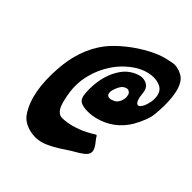

<svg xmlns="http://www.w3.org/2000/svg" viewBox="-188 -999 1249 1249"><g transform="rotate(30 437.0 -374.5)"><path d="M281.2 62.5Q219.2 62.5 165.5 27.3Q128.9 3.4 110.8 -33.2Q86.9 -91.3 86.9 -165.5Q86.9 -248 116.2 -351.1Q122.6 -373 129.9 -394Q189.9 -578.6 322.3 -680.7Q372.6 -717.8 444.1 -749.5Q515.6 -781.2 592.3 -798.8Q652.3 -812.5 705.6 -812.5Q720.2 -812.5 760.3 -809.6Q800.3 -806.6 838.9 -771Q873.5 -738.8 873.5 -669.9Q873.5 -614.3 851.1 -535.2Q845.7 -515.1 827.1 -463.6Q808.6 -412.1 739.3 -340.8Q644.5 -250 514.6 -250Q477.1 -250 441.9 -259.3Q409.2 -267.1 385.3 -284.2Q365.2 -298.8 365.2 -329.1Q365.2 -334.5 365.7 -339.8Q369.6 -369.1 377.9 -397.9Q412.6 -519.5 493.7 -586.9Q547.4 -631.3 621.1 -631.3Q667 -626.5 686.5 -592.3Q692.9 -580.1 692.9 -564.9Q692.9 -564 692.6 -555.4Q692.4 -546.9 689.5 -529.8Q686.5 -512.2 686.5 -498.5Q686.5 -482.9 690.4 -472.2Q696.8 -457.5 707 -457.5Q715.3 -457.5 724.6 -465.3Q742.7 -480 752.4 -498L753.4 -499Q769 -523.9 774.9 -545.4Q780.8 -565.9 780.8 -583Q780.8 -612.8 762.7 -632.8Q720.7 -673.8 647.5 -673.8Q608.9 -673.8 567.9 -661.1Q487.8 -634.8 425.3 -580.6Q362.8 -526.4 324.2 -456.1Q300.8 -414.1 288.6 -370.6Q272.9 -317.4 271.5 -241.7V-230.5Q271.5 -154.3 315.9 -140.1Q357.4 -129.9 400.9 -129.9Q417 -129.9 456.1 -133.3Q495.1 -136.7 559.6 -155.8L563 -156.2Q569.3 -156.2 570.3 -151.4Q573.2 -136.7 582 -118.2Q598.6 -83 598.6 -60.1Q598.6 -52.7 597.2 -46.9Q589.8 -22 553.7 -8.3Q525.9 2.4 499.5 8.8Q485.4 12.2 475.6 15.4Q465.8 18.6 455.6 22Q340.3 62.5 281.2 62.5ZM533.7 -403.3Q538.6 -403.3 556.4 -406Q574.2 -408.7 593.3 -429.7Q606 -445.8 610.8 -461.9Q612.8 -469.7 613.8 -484.9V-486.8Q613.8 -501.5 600.1 -512.2Q593.3 -517.6 583 -517.6Q570.8 -517.6 554.2 -510.3Q531.2 -493.7 513.7 -465.8Q505.4 -453.1 502.4 -442.4Q500.5 -435.5 500.5 -429.2Q500.5 -423.8 502 -418.9Q511.7 -403.3 533.7 -403.3Z"/></g></svg>

Font: Weird Comic
Style: Italic
Weight: 400
Italic angle: -16°
Designer: GGBotNet
Foundry: GGBotNet
Version: 0.80